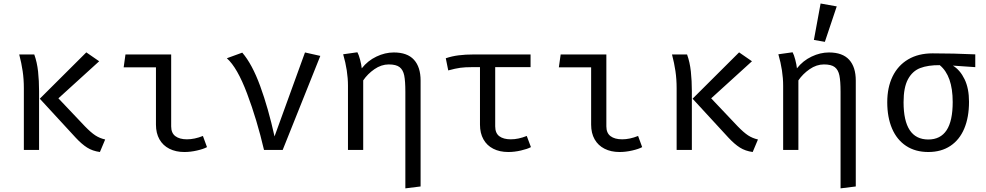

<svg xmlns="http://www.w3.org/2000/svg" viewBox="-20 -848 5578 1086"><path d="M468.2 -551.8 541 -501.5 310.3 -291.8 461 -132.8Q494.4 -98.5 519 -82.3Q543.6 -66.2 574.9 -59L545.1 11.8Q503.6 6.2 472.8 -13.3Q442.1 -32.8 408.2 -69.2L205.1 -289.7ZM173.8 -540Q189.7 -495.9 195.4 -443.3Q201 -390.8 201 -332.8V0H114.9V-349.2Q114.9 -400 108.2 -445.6Q101.5 -491.3 88.7 -540Z M862.1 -467.2H679.5L689.7 -540H948.2V-133.3Q948.2 -95.4 972.1 -77.7Q995.9 -60 1037.4 -60Q1080.5 -60 1127.7 -79L1150.8 -15.9Q1131.3 -5.1 1094.4 3.3Q1057.4 11.8 1022.6 11.8Q974.4 11.8 937.9 -6.7Q901.5 -25.1 881.8 -60Q862.1 -94.9 862.1 -143.1Z M1473.3 0Q1433.3 -170.8 1377.7 -318.5Q1322.1 -466.2 1263.1 -518.5L1350.3 -550.3Q1406.2 -485.6 1451.8 -361Q1497.4 -236.4 1532.8 -76.4L1705.1 -551.3L1791.8 -531.8L1579 0Z M2359 -392.3V206.7L2272.8 217.4V-328.7Q2272.8 -389.2 2266.4 -421Q2260 -452.8 2240.3 -468.2Q2220.5 -483.6 2179 -483.6Q2136.9 -483.6 2097.9 -456.7Q2059 -429.7 2034.4 -393.3V0H1948.2V-363.1Q1948.2 -447.7 1921 -541L2001.5 -552.3Q2009.2 -539 2016.7 -510.5Q2024.1 -482.1 2026.2 -461.5Q2060 -504.6 2109 -527.9Q2157.9 -551.3 2207.2 -551.3Q2284.1 -551.3 2321.5 -510Q2359 -468.7 2359 -392.3Z M2983.1 -15.9Q2963.1 -5.1 2926.4 3.3Q2889.7 11.8 2854.9 11.8Q2806.2 11.8 2770 -6.7Q2733.8 -25.1 2714.4 -60Q2694.9 -94.9 2694.9 -143.1V-468.2H2648.7Q2610.3 -468.2 2583.6 -464.6Q2556.9 -461 2515.4 -449.7L2501.5 -518.5Q2535.9 -530.3 2574.1 -535.1Q2612.3 -540 2661 -540H2981V-468.2H2781V-133.3Q2781 -94.9 2804.4 -77.4Q2827.7 -60 2869.2 -60Q2912.3 -60 2959.5 -79Z M3323.6 -467.2H3141L3151.3 -540H3409.7V-133.3Q3409.7 -95.4 3433.6 -77.7Q3457.4 -60 3499 -60Q3542.1 -60 3589.2 -79L3612.3 -15.9Q3592.8 -5.1 3555.9 3.3Q3519 11.8 3484.1 11.8Q3435.9 11.8 3399.5 -6.7Q3363.1 -25.1 3343.3 -60Q3323.6 -94.9 3323.6 -143.1Z M4160.5 -551.8 4233.3 -501.5 4002.6 -291.8 4153.3 -132.8Q4186.7 -98.5 4211.3 -82.3Q4235.9 -66.2 4267.2 -59L4237.4 11.8Q4195.9 6.2 4165.1 -13.3Q4134.4 -32.8 4100.5 -69.2L3897.4 -289.7ZM3866.2 -540Q3882.1 -495.9 3887.7 -443.3Q3893.3 -390.8 3893.3 -332.8V0H3807.2V-349.2Q3807.2 -400 3800.5 -445.6Q3793.8 -491.3 3781 -540Z M4820.5 -392.3V206.7L4734.4 217.4V-328.7Q4734.4 -389.2 4727.9 -421Q4721.5 -452.8 4701.8 -468.2Q4682.1 -483.6 4640.5 -483.6Q4598.5 -483.6 4559.5 -456.7Q4520.5 -429.7 4495.9 -393.3V0H4409.7V-363.1Q4409.7 -447.7 4382.6 -541L4463.1 -552.3Q4470.8 -539 4478.2 -510.5Q4485.6 -482.1 4487.7 -461.5Q4521.5 -504.6 4570.5 -527.9Q4619.5 -551.3 4668.7 -551.3Q4745.6 -551.3 4783.1 -510Q4820.5 -468.7 4820.5 -392.3ZM4583.6 -622.1 4621.5 -828.2 4712.8 -811.8 4645.6 -611.3Z M5496.4 -468.2 5369.7 -476.9Q5410.8 -451.8 5435.9 -399.7Q5461 -347.7 5461 -272.3Q5461 -184.6 5434.1 -120.8Q5407.2 -56.9 5355.4 -22.6Q5303.6 11.8 5230.8 11.8Q5157.4 11.8 5105.1 -22.8Q5052.8 -57.4 5025.6 -121Q4998.5 -184.6 4998.5 -269.7Q4998.5 -353.3 5028.7 -415.6Q5059 -477.9 5116.7 -512.1Q5174.4 -546.2 5254.9 -546.2Q5373.3 -546.2 5496.4 -540.5ZM5368.7 -270.8Q5368.7 -419.5 5295.4 -479.5Q5229.2 -480 5185.1 -463.1Q5141 -446.2 5115.9 -400Q5090.8 -353.8 5090.8 -269.7Q5090.8 -59 5230.8 -59Q5299.5 -59 5334.1 -111.3Q5368.7 -163.6 5368.7 -270.8Z"/></svg>

Font: Fira Code Fixed
Style: Regular
Weight: 400
Monospace: yes
Designer: Carrois Corporate, Edenspiekermann AG, Nikita Prokopov
Foundry: Carrois Corporate, Edenspiekermann AG, Nikita Prokopov
Version: Version 5.002